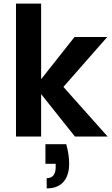

<svg xmlns="http://www.w3.org/2000/svg" viewBox="-20 -760 624 1069"><path d="M233 43H349Q365 101 365 151Q365 217 333 253Q301 289 240 289V232Q290 232 290 170V152H233ZM69 0V-740H209V-319L395 -554H577L333 -276L579 0H397L209 -236V0Z"/></svg>

Font: SVN-Poppins SemiBold
Style: Regular
Weight: 600
Designer: Ninad Kale (Devanagari), Jonny Pinhorn (Latin)
Foundry: Indian Type Foundry
Version: Version 3.002 2017